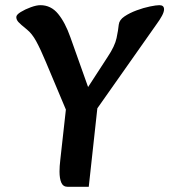

<svg xmlns="http://www.w3.org/2000/svg" viewBox="-20 -714 654 742"><path d="M247 -261 157 -475Q137 -523 120.5 -553.5Q104 -584 84 -600Q59 -620 51 -629Q43 -638 43 -648Q43 -657 60 -667.5Q77 -678 99 -686Q121 -694 136 -694Q177 -694 204.5 -660.5Q232 -627 252 -570L326 -362L296 -340L396 -494Q424 -536 430.5 -567Q437 -598 439 -619Q441 -637 461 -650.5Q481 -664 508 -674Q535 -684 559.5 -689Q584 -694 596 -694Q614 -694 614 -678Q614 -668 606 -653Q598 -638 584 -619L332 -261ZM242 8Q224 8 217 -8Q210 -24 210 -51Q210 -71 213 -96L240 -339L359 -321L323 8Z"/></svg>

Font: Alkatra
Style: Regular
Weight: 400
Designer: Suman Bhandary
Version: Version 1.100;gftools[0.9.22]